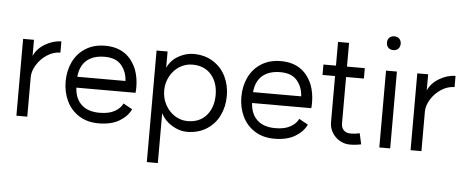

<svg xmlns="http://www.w3.org/2000/svg" viewBox="-58 -888 3085 1267"><g transform="rotate(5 1484.5 -254.5)"><path d="M320 -514V-440Q275 -440 233 -413Q191 -386 165 -344Q139 -302 139 -262V0H67V-509H139V-402Q160 -451 213 -482.5Q266 -514 320 -514Z M614 -438Q539 -438 495.5 -401Q452 -364 445 -291H764Q761 -352 725 -395Q689 -438 614 -438ZM611 -511Q762 -511 819 -373Q839 -319 839 -256Q839 -234 837 -219H445Q449 -147 491.5 -107Q534 -67 612 -67Q674 -67 712.5 -89Q751 -111 764 -142L824 -109Q803 -62 749 -29.5Q695 3 611 3Q536 3 481.5 -31.5Q427 -66 399 -124.5Q371 -183 371 -254Q371 -325 399 -383.5Q427 -442 481.5 -476.5Q536 -511 611 -511Z M1365 -251Q1365 -333 1320 -385Q1275 -437 1195 -437Q1149 -437 1110 -412.5Q1071 -388 1047.5 -345Q1024 -302 1024 -251Q1024 -199 1047.5 -156Q1071 -113 1110 -88Q1149 -63 1195 -63Q1275 -63 1320 -115.5Q1365 -168 1365 -251ZM951 -509H1024V-401Q1047 -452 1096.5 -480Q1146 -508 1196 -508Q1271 -508 1326.5 -473Q1382 -438 1410.5 -379.5Q1439 -321 1439 -251Q1439 -180 1410.5 -121Q1382 -62 1326.5 -27Q1271 8 1196 8Q1147 8 1097.5 -22Q1048 -52 1024 -100V230H951Z M1778 -438Q1703 -438 1659.5 -401Q1616 -364 1609 -291H1928Q1925 -352 1889 -395Q1853 -438 1778 -438ZM1775 -511Q1926 -511 1983 -373Q2003 -319 2003 -256Q2003 -234 2001 -219H1609Q1613 -147 1655.5 -107Q1698 -67 1776 -67Q1838 -67 1876.5 -89Q1915 -111 1928 -142L1988 -109Q1967 -62 1913 -29.5Q1859 3 1775 3Q1700 3 1645.5 -31.5Q1591 -66 1563 -124.5Q1535 -183 1535 -254Q1535 -325 1563 -383.5Q1591 -442 1645.5 -476.5Q1700 -511 1775 -511Z M2276 -2Q2239 -2 2207.5 -20.5Q2176 -39 2157.5 -70Q2139 -101 2139 -138V-444H2056V-513H2139V-670H2212V-513H2330V-444H2212V-138Q2212 -108 2228.5 -91.5Q2245 -75 2276 -75Q2306 -75 2334 -82L2350 -10Q2314 -2 2276 -2Z M2543 -509V0H2471V-509ZM2507 -739Q2528 -739 2540 -726Q2552 -713 2552 -694Q2552 -674 2540 -661Q2528 -648 2507 -648Q2485 -648 2473 -661Q2461 -674 2461 -694Q2461 -714 2473 -726.5Q2485 -739 2507 -739Z M2931 -514V-440Q2886 -440 2844 -413Q2802 -386 2776 -344Q2750 -302 2750 -262V0H2678V-509H2750V-402Q2771 -451 2824 -482.5Q2877 -514 2931 -514Z"/></g></svg>

Font: SUIT
Style: Regular
Weight: 400
Designer: Sunn Youn; Korean Glyphs from Source Han Sans (Sandoll Communications; Soo-young Jang, Joo-yeon Kang)
Foundry: Sunn
Version: Version 1.140